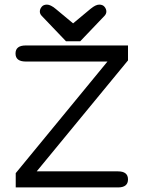

<svg xmlns="http://www.w3.org/2000/svg" viewBox="-20 -820 628 840"><path d="M331.1 -639.6H268.6L163.1 -750Q154.3 -758.8 154.3 -769.5Q154.3 -780.3 162.1 -790Q169.9 -799.8 185.5 -799.8Q201.2 -799.8 223.6 -781.2L299.8 -717.8L376 -781.2Q398.4 -799.8 414.1 -799.8Q429.7 -799.8 437.5 -790Q445.3 -780.3 445.3 -769.5Q445.3 -758.8 436.5 -750ZM48.8 0V-62.5L450.2 -550.8H92.8Q47.9 -550.8 47.9 -585.9Q47.9 -621.1 92.8 -621.1H540V-555.7L140.6 -70.3H496.1Q540 -70.3 540 -35.2Q540 0 496.1 0Z"/></svg>

Font: Jura
Style: DemiBold
Weight: 600
Version: Version 2.5